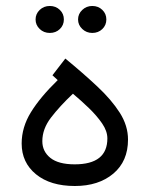

<svg xmlns="http://www.w3.org/2000/svg" viewBox="-20 -622 498 640"><path d="M172.4 -355 154.8 -371.1 197.8 -426.8Q257.3 -377.9 304.4 -333.7Q351.6 -289.6 379.2 -246.3Q406.7 -203.1 406.7 -156.7Q406.7 -84.5 357.7 -43.2Q308.6 -2 229.5 -2Q147.9 -2 100.1 -41Q52.2 -80.1 52.2 -143.6Q52.2 -197.8 83 -247.8Q113.8 -297.9 172.4 -355ZM337.9 -160.6Q337.9 -185.1 320.3 -210.7Q302.7 -236.3 276.4 -261.7Q250 -287.1 223.1 -309.6Q179.2 -268.1 150.1 -230.2Q121.1 -192.4 121.1 -151.4Q121.1 -117.2 147.9 -95.7Q174.8 -74.2 229 -74.2Q337.9 -74.2 337.9 -160.6ZM240.2 -557.1Q240.2 -575.7 254.2 -588.9Q268.1 -602.1 287.6 -602.1Q307.6 -602.1 321 -589.1Q334.5 -576.2 334.5 -557.1Q334.5 -538.1 321 -525.1Q307.6 -512.2 287.6 -512.2Q268.1 -512.2 254.2 -525.4Q240.2 -538.6 240.2 -557.1ZM98.6 -557.1Q98.6 -575.7 112.3 -588.9Q126 -602.1 146 -602.1Q166 -602.1 179.4 -589.1Q192.9 -576.2 192.9 -557.1Q192.9 -538.1 179.4 -525.1Q166 -512.2 146 -512.2Q126 -512.2 112.3 -525.4Q98.6 -538.6 98.6 -557.1Z"/></svg>

Font: Vazirmatn RD FD Light
Style: Regular
Weight: 300
Designer: Saber Rastikerdar
Foundry: Saber Rastikerdar
Version: Version 33.003